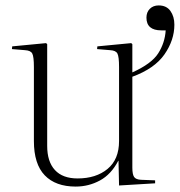

<svg xmlns="http://www.w3.org/2000/svg" viewBox="-20 -674 663 708"><path d="M259 14Q185 14 145 -27.5Q105 -69 105 -154V-427Q105 -465 99 -476.5Q93 -488 72 -489L24 -493L25 -503L150 -515L154 -511V-136Q154 -78 182.5 -47Q211 -16 266 -16Q334 -16 376.5 -51Q419 -86 419 -154V-427Q419 -465 413 -476.5Q407 -488 386 -489L338 -493L339 -503L464 -515L468 -511V-407Q539 -439 563.5 -477.5Q588 -516 591 -562H575Q520 -562 520 -609Q520 -629 532.5 -641.5Q545 -654 565 -654Q594 -654 608.5 -633.5Q623 -613 623 -583Q623 -526 586.5 -473.5Q550 -421 468 -391V-56Q468 -31 474.5 -21.5Q481 -12 500 -11L552 -9V2L419 10L417 -81H416Q390 -31 348.5 -8.5Q307 14 259 14Z"/></svg>

Font: Literata 72pt ExtraLight
Style: Regular
Weight: 200
Designer: Latin by Veronika Burian and Jose Scaglione. Greek by Irene Vlachou. Cyrillic by Vera Evstafieva.
Foundry: TypeTogether
Version: Version 3.002